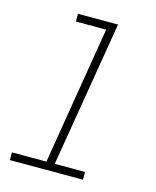

<svg xmlns="http://www.w3.org/2000/svg" viewBox="-111 -812 722 888"><g transform="rotate(15 250.0 -367.5)"><path d="M22 0V-37H187L296 -698H151V-735H343L227 -37H372V0Z"/></g></svg>

Font: Iosevka Curly XLtObl
Style: Regular
Weight: 200
Italic angle: -9°
Monospace: yes
Designer: Belleve Invis
Foundry: Belleve Invis
Version: Version 11.1.0; ttfautohint (v1.8.3)